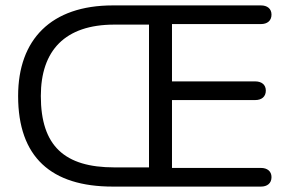

<svg xmlns="http://www.w3.org/2000/svg" viewBox="-20 -690 1067 710"><path d="M397 0H570H574H577H945C968 0 984 -12 984 -35C984 -57 968 -69 945 -69H616V-320H924C947 -320 963 -332 963 -355C963 -377 947 -389 924 -389H616V-601H945C968 -601 984 -613 984 -636C984 -658 968 -670 945 -670H577H574H570H397C169 -670 47 -544 47 -335C47 -109 169 0 397 0ZM403 -71C219 -71 131 -150 131 -335C131 -503 220 -599 403 -599H531V-71Z"/></svg>

Font: SN Pro Book
Style: Regular
Weight: 350
Designer: Tobias Whetton
Foundry: Supernotes
Version: Version 1.003;Glyphs 3.3 (3324)